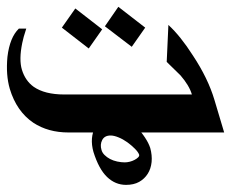

<svg xmlns="http://www.w3.org/2000/svg" viewBox="-47 -385 689 558"><path d="M152.3 0Q92.8 0 49.8 -28.3Q1 -61.5 -18.6 -127Q-30.3 -167 -25.4 -219.7Q-18.6 -276.4 7.8 -301.8H29.3Q20.5 -275.4 17.6 -259.8Q7.8 -211.9 16.6 -182.6Q26.4 -150.4 50.8 -132.8Q83 -110.4 139.6 -110.4H510.7Q502.9 -136.7 477.5 -166Q467.8 -175.8 437.5 -205.1L442.4 -312.5Q477.5 -280.3 513.7 -223.6Q557.6 -157.2 576.2 -94.7L604.5 0ZM389.6 44.9Q395.5 66.4 393.6 85.9Q391.6 105.5 382.3 120.1Q373 134.8 357.4 143.6Q341.8 152.3 319.3 152.3Q288.1 152.3 264.2 129.4Q240.2 106.4 224.6 56.6Q218.8 36.1 220.2 17.6Q221.7 -1 230 -15.6Q238.3 -30.3 253.4 -38.6Q268.6 -46.9 290 -46.9Q304.7 -46.9 320.3 -38.1Q335.9 -29.3 349.6 -15.6Q363.3 -2 374 14.2Q384.8 30.3 389.6 44.9ZM357.4 64.5Q354.5 56.6 344.7 46.9Q335 37.1 322.8 28.3Q310.5 19.5 297.4 14.2Q284.2 8.8 274.4 8.8Q256.8 8.8 250 22Q243.2 35.2 248 50.8Q250 58.6 256.8 65.4Q263.7 72.3 272.9 77.1Q282.2 82 293.9 84.5Q305.7 86.9 315.4 86.9Q322.3 86.9 330.1 85Q337.9 83 344.2 79.6Q350.6 76.2 354.5 72.3Q358.4 68.4 357.4 64.5ZM250 -299.8 210.9 -244.1 132.8 -304.7 171.9 -360.4ZM375 -304.7 335.9 -249 257.8 -308.6 296.9 -365.2Z"/></svg>

Font: Thabit-Bold-Oblique
Style: Bold Oblique
Weight: 700
Designer: Regenerated by Nadim Shaikli
Foundry: MAK Alagha
Version: 0.01